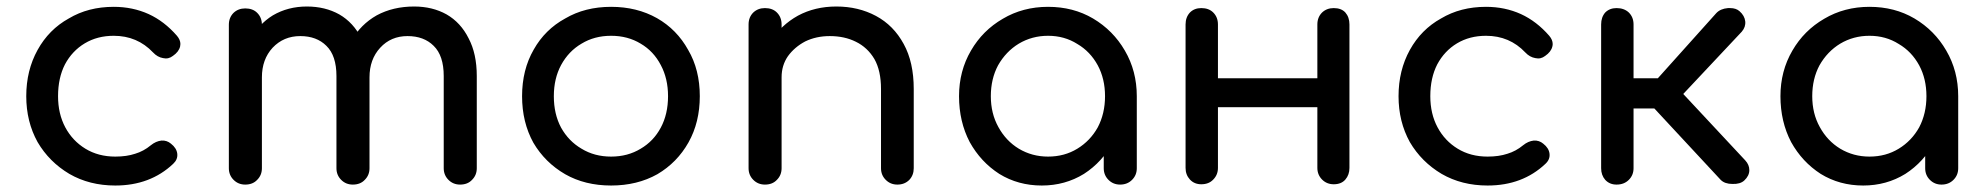

<svg xmlns="http://www.w3.org/2000/svg" viewBox="-20 -572 6160 596"><path d="M337.9 3.9Q257.8 3.9 195.3 -32.2Q132.8 -69.3 96.7 -130.9Q61.5 -194.3 61.5 -273.4Q61.5 -353.5 96.7 -417Q131.8 -480.5 193.4 -514.6Q253.9 -550.8 333 -550.8Q391.6 -550.8 441.4 -528.3Q490.2 -505.9 529.3 -460.9Q540 -448.2 540 -435.5Q540 -431.6 539.1 -427.7Q535.2 -411.1 516.6 -398.4Q502.9 -387.7 486.3 -391.6Q468.8 -394.5 455.1 -409.2Q406.2 -460.9 333 -460.9Q282.2 -460.9 243.2 -437.5Q204.1 -414.1 181.6 -372.1Q160.2 -330.1 160.2 -273.4Q160.2 -218.8 182.6 -176.8Q205.1 -134.8 245.1 -110.4Q285.2 -85.9 337.9 -85.9Q373 -85.9 399.4 -94.7Q425.8 -102.5 448.2 -121.1Q463.9 -133.8 481.4 -135.7Q498 -136.7 510.7 -126Q528.3 -112.3 530.3 -94.7Q532.2 -77.1 517.6 -63.5Q446.3 3.9 337.9 3.9Z M1408.2 1Q1386.7 1 1372.1 -13.7Q1357.4 -28.3 1357.4 -49.8Q1357.4 -145.5 1357.4 -335.9Q1357.4 -399.4 1326.2 -429.7Q1295.9 -460 1245.1 -460Q1193.4 -460 1160.2 -423.8Q1127 -387.7 1127 -332Q1098.6 -332 1043.9 -332Q1043.9 -397.5 1071.3 -446.3Q1099.6 -496.1 1149.4 -524.4Q1200.2 -551.8 1265.6 -551.8Q1322.3 -551.8 1366.2 -527.3Q1410.2 -502 1434.6 -453.1Q1460 -405.3 1460 -335.9Q1460 -240.2 1460 -49.8Q1460 -28.3 1445.3 -13.7Q1431.6 1 1408.2 1ZM741.2 1Q719.7 1 705.1 -13.7Q690.4 -28.3 690.4 -49.8Q690.4 -198.2 690.4 -495.1Q690.4 -517.6 705.1 -532.2Q719.7 -545.9 741.2 -545.9Q764.6 -545.9 778.3 -532.2Q793 -517.6 793 -495.1Q793 -346.7 793 -49.8Q793 -28.3 778.3 -13.7Q764.6 1 741.2 1ZM1075.2 1Q1053.7 1 1039.1 -13.7Q1024.4 -28.3 1024.4 -49.8Q1024.4 -145.5 1024.4 -335.9Q1024.4 -399.4 993.2 -429.7Q962.9 -460 912.1 -460Q860.4 -460 826.2 -423.8Q793 -387.7 793 -332Q771.5 -332 729.5 -332Q729.5 -397.5 755.9 -446.3Q781.2 -496.1 827.1 -524.4Q874 -551.8 932.6 -551.8Q989.3 -551.8 1033.2 -527.3Q1077.1 -502 1101.6 -453.1Q1127 -405.3 1127 -335.9Q1127 -240.2 1127 -49.8Q1127 -28.3 1112.3 -13.7Q1098.6 1 1075.2 1Z M1877 3.9Q1795.9 3.9 1734.4 -31.2Q1671.9 -67.4 1635.7 -128.9Q1600.6 -192.4 1600.6 -273.4Q1600.6 -355.5 1636.7 -418Q1671.9 -480.5 1734.4 -514.6Q1795.9 -550.8 1877 -550.8Q1957 -550.8 2019.5 -515.6Q2081.1 -480.5 2116.2 -417Q2152.3 -355.5 2152.3 -273.4Q2152.3 -192.4 2117.2 -129.9Q2082 -67.4 2020.5 -31.2Q1958 3.9 1877 3.9ZM1877 -85.9Q1928.7 -85.9 1968.8 -110.4Q2008.8 -133.8 2031.2 -175.8Q2053.7 -217.8 2053.7 -273.4Q2053.7 -328.1 2031.2 -370.1Q2008.8 -413.1 1968.8 -436.5Q1928.7 -460.9 1877 -460.9Q1825.2 -460.9 1785.2 -436.5Q1745.1 -413.1 1721.7 -370.1Q1699.2 -328.1 1699.2 -273.4Q1699.2 -217.8 1721.7 -175.8Q1745.1 -133.8 1785.2 -110.4Q1825.2 -85.9 1877 -85.9Z M2765.6 1Q2744.1 1 2729.5 -13.7Q2714.8 -28.3 2714.8 -49.8Q2714.8 -131.8 2714.8 -295.9Q2714.8 -352.5 2694.3 -388.7Q2672.9 -424.8 2636.7 -442.4Q2601.6 -460 2555.7 -460Q2513.7 -460 2479.5 -443.4Q2446.3 -425.8 2425.8 -397.5Q2406.2 -369.1 2406.2 -332Q2384.8 -332 2342.8 -332Q2342.8 -394.5 2373 -444.3Q2404.3 -494.1 2457 -523.4Q2509.8 -551.8 2576.2 -551.8Q2644.5 -551.8 2699.2 -522.5Q2753.9 -493.2 2785.2 -435.5Q2816.4 -378.9 2816.4 -295.9Q2816.4 -213.9 2816.4 -49.8Q2816.4 -28.3 2802.7 -13.7Q2788.1 1 2765.6 1ZM2354.5 1Q2333 1 2318.4 -13.7Q2303.7 -28.3 2303.7 -49.8Q2303.7 -198.2 2303.7 -496.1Q2303.7 -518.6 2318.4 -533.2Q2333 -546.9 2354.5 -546.9Q2377.9 -546.9 2391.6 -533.2Q2406.2 -518.6 2406.2 -496.1Q2406.2 -347.7 2406.2 -49.8Q2406.2 -28.3 2391.6 -13.7Q2377.9 1 2354.5 1Z M3213.9 3.9Q3140.6 3.9 3082 -32.2Q3024.4 -69.3 2990.2 -130.9Q2957 -194.3 2957 -273.4Q2957 -351.6 2994.1 -415Q3030.3 -477.5 3092.8 -513.7Q3155.3 -550.8 3233.4 -550.8Q3311.5 -550.8 3373 -514.6Q3435.5 -477.5 3471.7 -415Q3508.8 -351.6 3508.8 -273.4Q3495.1 -273.4 3469.7 -273.4Q3469.7 -194.3 3435.5 -131.8Q3402.3 -69.3 3344.7 -32.2Q3286.1 3.9 3213.9 3.9ZM3233.4 -85.9Q3284.2 -85.9 3324.2 -110.4Q3364.3 -134.8 3387.7 -176.8Q3410.2 -219.7 3410.2 -273.4Q3410.2 -327.1 3387.7 -369.1Q3364.3 -412.1 3324.2 -435.5Q3284.2 -460.9 3233.4 -460.9Q3183.6 -460.9 3142.6 -436.5Q3102.5 -412.1 3078.1 -369.1Q3055.7 -327.1 3055.7 -273.4Q3055.7 -219.7 3079.1 -177.7Q3102.5 -134.8 3142.6 -110.4Q3183.6 -85.9 3233.4 -85.9ZM3457 1Q3435.5 1 3420.9 -13.7Q3406.2 -28.3 3406.2 -49.8Q3406.2 -100.6 3406.2 -203.1Q3411.1 -229.5 3425.8 -308.6Q3446.3 -299.8 3508.8 -273.4Q3508.8 -216.8 3508.8 -49.8Q3508.8 -28.3 3494.1 -13.7Q3479.5 1 3457 1Z M4120.1 0Q4098.6 0 4084 -14.6Q4069.3 -29.3 4069.3 -50.8Q4069.3 -199.2 4069.3 -496.1Q4069.3 -518.6 4084 -533.2Q4098.6 -546.9 4120.1 -546.9Q4143.6 -546.9 4156.2 -533.2Q4168.9 -518.6 4168.9 -496.1Q4168.9 -347.7 4168.9 -50.8Q4168.9 -29.3 4156.2 -14.6Q4143.6 0 4120.1 0ZM3709 0Q3687.5 0 3673.8 -14.6Q3660.2 -29.3 3660.2 -50.8Q3660.2 -199.2 3660.2 -496.1Q3660.2 -518.6 3673.8 -533.2Q3687.5 -546.9 3709 -546.9Q3732.4 -546.9 3746.1 -533.2Q3760.7 -518.6 3760.7 -496.1Q3760.7 -347.7 3760.7 -50.8Q3760.7 -29.3 3746.1 -14.6Q3732.4 0 3709 0ZM3747.1 -239.3Q3747.1 -261.7 3747.1 -329.1Q3835 -329.1 4098.6 -329.1Q4098.6 -306.6 4098.6 -239.3Q4010.7 -239.3 3747.1 -239.3Z M4597.7 3.9Q4517.6 3.9 4455.1 -32.2Q4392.6 -69.3 4356.4 -130.9Q4321.3 -194.3 4321.3 -273.4Q4321.3 -353.5 4356.4 -417Q4391.6 -480.5 4453.1 -514.6Q4513.7 -550.8 4592.8 -550.8Q4651.4 -550.8 4701.2 -528.3Q4750 -505.9 4789.1 -460.9Q4799.8 -448.2 4799.8 -435.5Q4799.8 -431.6 4798.8 -427.7Q4794.9 -411.1 4776.4 -398.4Q4762.7 -387.7 4746.1 -391.6Q4728.5 -394.5 4714.8 -409.2Q4666 -460.9 4592.8 -460.9Q4542 -460.9 4502.9 -437.5Q4463.9 -414.1 4441.4 -372.1Q4419.9 -330.1 4419.9 -273.4Q4419.9 -218.8 4442.4 -176.8Q4464.8 -134.8 4504.9 -110.4Q4544.9 -85.9 4597.7 -85.9Q4632.8 -85.9 4659.2 -94.7Q4685.5 -102.5 4708 -121.1Q4723.6 -133.8 4741.2 -135.7Q4757.8 -136.7 4770.5 -126Q4788.1 -112.3 4790 -94.7Q4792 -77.1 4777.3 -63.5Q4706.1 3.9 4597.7 3.9Z M5394.5 -11.7Q5381.8 0 5357.4 -1Q5334 -1 5321.3 -13.7Q5240.2 -100.6 5078.1 -275.4Q5135.7 -338.9 5307.6 -531.2Q5320.3 -544.9 5343.8 -546.9Q5347.7 -546.9 5350.6 -546.9Q5369.1 -546.9 5379.9 -537.1Q5395.5 -523.4 5397.5 -505.9Q5399.4 -488.3 5386.7 -473.6Q5326.2 -409.2 5205.1 -280.3Q5252.9 -228.5 5397.5 -74.2Q5410.2 -60.5 5410.2 -43.9Q5410.2 -26.4 5394.5 -11.7ZM4998 1Q4976.6 1 4962.9 -13.7Q4950.2 -28.3 4950.2 -49.8Q4950.2 -198.2 4950.2 -496.1Q4950.2 -518.6 4962.9 -533.2Q4976.6 -546.9 4998 -546.9Q5021.5 -546.9 5036.1 -533.2Q5050.8 -518.6 5050.8 -496.1Q5050.8 -440.4 5050.8 -329.1Q5082 -329.1 5178.7 -329.1Q5178.7 -305.7 5178.7 -235.4Q5146.5 -235.4 5050.8 -235.4Q5050.8 -188.5 5050.8 -49.8Q5050.8 -28.3 5036.1 -13.7Q5021.5 1 4998 1Z M5763.7 3.9Q5690.4 3.9 5631.8 -32.2Q5574.2 -69.3 5540 -130.9Q5506.8 -194.3 5506.8 -273.4Q5506.8 -351.6 5543.9 -415Q5580.1 -477.5 5642.6 -513.7Q5705.1 -550.8 5783.2 -550.8Q5861.3 -550.8 5922.9 -514.6Q5985.4 -477.5 6021.5 -415Q6058.6 -351.6 6058.6 -273.4Q6044.9 -273.4 6019.5 -273.4Q6019.5 -194.3 5985.4 -131.8Q5952.1 -69.3 5894.5 -32.2Q5835.9 3.9 5763.7 3.9ZM5783.2 -85.9Q5834 -85.9 5874 -110.4Q5914.1 -134.8 5937.5 -176.8Q5960 -219.7 5960 -273.4Q5960 -327.1 5937.5 -369.1Q5914.1 -412.1 5874 -435.5Q5834 -460.9 5783.2 -460.9Q5733.4 -460.9 5692.4 -436.5Q5652.3 -412.1 5627.9 -369.1Q5605.5 -327.1 5605.5 -273.4Q5605.5 -219.7 5628.9 -177.7Q5652.3 -134.8 5692.4 -110.4Q5733.4 -85.9 5783.2 -85.9ZM6006.8 1Q5985.4 1 5970.7 -13.7Q5956.1 -28.3 5956.1 -49.8Q5956.1 -100.6 5956.1 -203.1Q5960.9 -229.5 5975.6 -308.6Q5996.1 -299.8 6058.6 -273.4Q6058.6 -216.8 6058.6 -49.8Q6058.6 -28.3 6043.9 -13.7Q6029.3 1 6006.8 1Z"/></svg>

Font: Abed
Style: Bold
Weight: 700
Designer: Johan Aakerlund
Version: Version 3.105